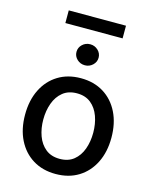

<svg xmlns="http://www.w3.org/2000/svg" viewBox="-133 -994 868 1092"><g transform="rotate(15 301.0 -448.0)"><path d="M301.1 11Q224.4 11 167.3 -24.1Q110.1 -59.3 78.5 -122.7Q46.9 -186.1 46.9 -270.2Q46.9 -355.1 78.5 -418.7Q110.1 -482.2 167.3 -517.4Q224.4 -552.6 301.1 -552.6Q378.2 -552.6 435.2 -517.4Q492.2 -482.2 523.8 -418.7Q555.4 -355.1 555.4 -270.2Q555.4 -186.1 523.8 -122.7Q492.2 -59.3 435.2 -24.1Q378.2 11 301.1 11ZM301.5 -78.1Q351.6 -78.1 384.1 -104.4Q416.5 -130.7 432.4 -174.5Q448.2 -218.4 448.2 -270.6Q448.2 -322.8 432.4 -366.8Q416.5 -410.9 384.1 -437.3Q351.6 -463.8 301.5 -463.8Q251.4 -463.8 218.8 -437.3Q186.1 -410.9 170.1 -366.8Q154.1 -322.8 154.1 -270.6Q154.1 -218.4 170.1 -174.5Q186.1 -130.7 218.8 -104.4Q251.4 -78.1 301.5 -78.1ZM470.5 -832.7H133.5V-907.3H470.5ZM302.2 -629.3Q275.2 -629.3 256 -647.4Q236.9 -665.5 236.9 -691.1Q236.9 -716.6 256 -734.7Q275.2 -752.8 302.2 -752.8Q328.8 -752.8 348 -734.7Q367.2 -716.6 367.2 -691.1Q367.2 -665.5 348 -647.4Q328.8 -629.3 302.2 -629.3Z"/></g></svg>

Font: Linik Sans Medium
Style: Regular
Weight: 500
Designer: Rasmus Andersson (font), Cristiano Sobral (main changes)
Foundry: rsms
Version: Version 3.018;June 1, 2022;FontCreator 14.0.0.2814 64-bit; t